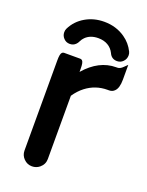

<svg xmlns="http://www.w3.org/2000/svg" viewBox="-134 -755 642 838"><g transform="rotate(20 187.0 -336.5)"><path d="M175.8 -443.8Q239.7 -517.6 319.3 -517.6H324.2Q337.4 -517.6 350.1 -530.8L365.2 -545.4V-476.6Q365.2 -437.5 349.6 -422.4Q339.8 -412.1 324.2 -412.1H317.4Q261.7 -412.1 217.8 -378.4Q194.3 -360.4 175.8 -333V-39.1Q175.8 -14.2 155.8 2.4Q140.6 14.6 121.1 14.6Q99.1 14.6 83.3 -1.2Q67.4 -17.1 67.4 -39.1V-458Q67.4 -473.1 69.1 -482.2Q70.8 -491.2 74.7 -495.1Q78.6 -499 84 -499H159.2Q164.6 -499 168.5 -495.1Q172.4 -491.2 174.1 -482.2Q175.8 -473.1 175.8 -458ZM53.7 -584Q53.7 -593.8 57.6 -601.6Q77.1 -641.1 116 -663.8Q154.8 -686.5 203.1 -686.5Q258.8 -686.5 301.3 -656.7Q332 -635.3 348.6 -601.6Q352.5 -593.8 352.5 -585Q352.5 -567.4 340.3 -555.2Q329.1 -543.9 313 -543.9Q287.1 -543.9 276.4 -568.4Q266.6 -588.4 247.8 -599.4Q229 -610.4 203.1 -610.4Q166 -610.4 144 -588.4Q135.7 -580.1 131.1 -570.1Q126.5 -560.1 120.6 -554.7Q109.9 -543.9 93.3 -543.9Q76.2 -543.9 64.9 -556.2Q53.7 -567.9 53.7 -584Z"/></g></svg>

Font: YuPearl-SemiBold
Style: SemiBold
Weight: 600
Designer: Max Yao
Foundry: Max-Everyday
Version: Version 1.011; ttfautohint (v1.8.3)